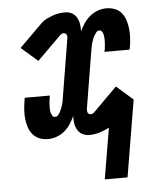

<svg xmlns="http://www.w3.org/2000/svg" viewBox="-52 -574 705 822"><g transform="rotate(-5 300.0 -163.5)"><path d="M365 201 402 -18Q381 -7 359.5 -0.5Q338 6 316 6Q300 6 286.5 -1Q273 -8 265.5 -21Q258 -34 255.5 -49.5Q253 -65 254 -81Q246 -63 235 -46.5Q224 -30 209 -17.5Q194 -5 175 1.5Q156 8 138 8Q118 8 101 1Q84 -6 72.5 -20Q61 -34 55.5 -51.5Q50 -69 48 -87.5Q46 -106 47.5 -125.5Q49 -145 52 -164L54 -177H162L160 -164Q159 -157 158 -149Q157 -141 157 -133.5Q157 -126 157 -118.5Q157 -111 159 -104Q161 -97 165 -90.5Q169 -84 177 -84Q185 -84 190.5 -91Q196 -98 199.5 -105Q203 -112 206 -119.5Q209 -127 211 -134.5Q213 -142 214.5 -150Q216 -158 217 -165L258 -414Q259 -418 258.5 -422.5Q258 -427 256.5 -430.5Q255 -434 251 -436Q247 -438 243 -438Q239 -438 235.5 -436Q232 -434 228 -430Q228 -430 227 -430Q227 -429 226 -428L126 -329L55 -391L155 -490Q165 -500 178 -506Q191 -512 204 -517Q217 -522 231 -524Q245 -526 258 -526Q274 -526 287 -519Q300 -512 307.5 -499Q315 -486 317.5 -470.5Q320 -455 319 -439Q327 -457 338.5 -473.5Q350 -490 365 -502.5Q380 -515 398.5 -521.5Q417 -528 435 -528Q455 -528 472.5 -521Q490 -514 501 -500Q512 -486 517.5 -468.5Q523 -451 525 -432.5Q527 -414 526 -394.5Q525 -375 522 -356L519 -343H411L414 -356Q415 -363 415.5 -371Q416 -379 416.5 -386.5Q417 -394 416.5 -401.5Q416 -409 414.5 -416Q413 -423 409 -429.5Q405 -436 397 -436Q389 -436 383.5 -429Q378 -422 374 -415Q370 -408 367.5 -400.5Q365 -393 362.5 -385.5Q360 -378 359 -370Q358 -362 356 -355L315 -106Q315 -102 315 -97.5Q315 -93 317 -89.5Q319 -86 322.5 -84Q326 -82 330 -82Q334 -82 338 -84Q342 -86 346 -90Q346 -90 346 -91Q347 -91 348 -92L447 -191L518 -129L463 201Z"/></g></svg>

Font: Iosevka Etoile Semibold
Style: Italic
Weight: 600
Italic angle: -9°
Designer: Belleve Invis
Foundry: Belleve Invis
Version: Version 22.1.2; ttfautohint (v1.8.4)